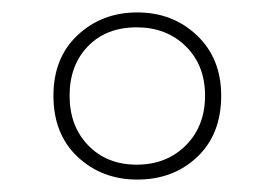

<svg xmlns="http://www.w3.org/2000/svg" viewBox="-20 -837 442 309"><path d="M201 -548Q144 -548 105 -584.5Q66 -621 66 -683Q66 -744 105 -780.5Q144 -817 201 -817Q258 -817 297 -780Q336 -743 336 -683Q336 -621 297.5 -584.5Q259 -548 201 -548ZM200 -572Q248 -572 279 -603Q310 -634 310 -683Q310 -732 279 -762.5Q248 -793 200 -793Q151 -793 121.5 -762.5Q92 -732 92 -683Q92 -634 122 -603Q152 -572 200 -572Z"/></svg>

Font: Noto Sans Kannada UI SemiCondensed Thin
Style: Regular
Weight: 100
Width: 4
Designer: Jelle Bosma - Monotype Design Team
Foundry: Monotype Imaging Inc.
Version: Version 2.005; ttfautohint (v1.8.4.7-5d5b)